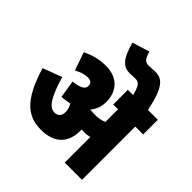

<svg xmlns="http://www.w3.org/2000/svg" viewBox="-231 -1070 1243 1243"><g transform="rotate(45 391.0 -448.0)"><path d="M478 -215C478 -220 478 -225 477 -229C486 -229 494 -228 503 -228C520 -228 536 -230 552 -234V0H710V-488H782V-622H692C656 -796 616 -831 549 -831C530 -831 507 -828 492 -828C461 -828 447 -842 431 -896L313 -859C347 -731 387 -706 443 -706C458 -706 479 -708 491 -708C524 -708 538 -692 556 -622H508V-488H552V-372C528 -362 501 -357 471 -357C454 -357 439 -358 426 -360C451 -389 465 -425 465 -468C465 -557 414 -632 297 -632C235 -632 181 -616 134 -592L177 -468C208 -486 238 -496 268 -496C296 -496 310 -484 310 -460C310 -433 289 -415 217 -407L236 -286C261 -288 285 -291 307 -296C319 -277 324 -258 325 -237C325 -201 308 -182 275 -182C225 -182 190 -243 149 -380L18 -331C87 -103 172 -41 295 -41C415 -41 478 -108 478 -215Z"/></g></svg>

Font: Noto Sans Devanagari Condensed Black
Style: Regular
Weight: 900
Width: 3
Designer: Jelle Bosma - Monotype Design Team
Foundry: Monotype Imaging Inc.
Version: Version 2.004